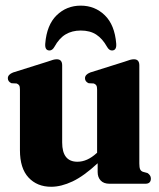

<svg xmlns="http://www.w3.org/2000/svg" viewBox="-20 -668 578 698"><path d="M52.5 -122V-342.5Q52.5 -353 49.8 -357.5Q47 -362 40.5 -364.5L21.5 -365.5Q8.5 -371.5 8.5 -383.5Q8.5 -397 27.5 -404.5L151.5 -443.5Q165.5 -448.5 172.8 -450.5Q180 -452.5 186.5 -452.5Q206 -452.5 206 -430.5V-150Q206 -80 261.5 -80Q297 -80 331 -111L333 -112.5V-342.5Q333 -353 330.2 -357.5Q327.5 -362 321 -364.5L302 -365.5Q289 -371.5 289 -383.5Q289 -397 308 -404.5L432 -443.5Q445.5 -448.5 453 -450.5Q460.5 -452.5 467 -452.5Q486.5 -452.5 486.5 -430.5V-73.5Q486.5 -59 489.5 -52.5Q492.5 -46 499.5 -43.5L516 -39Q528.5 -31 528.5 -19Q528.5 0 508.5 0H378Q357 0 346 -11.8Q335 -23.5 335 -42.5V-74.5Q285 -28 243.8 -8.5Q202.5 11 166 11Q115 11 83.8 -22.5Q52.5 -56 52.5 -122ZM273.5 -557Q242 -557 218.5 -543Q195 -529 178 -498Q170.5 -484.5 160 -484.5Q142.5 -484.5 144.5 -509.5Q150 -577.5 186 -612.5Q222 -647.5 273.5 -647.5Q325 -647.5 361 -612.5Q397 -577.5 402.5 -509.5Q404.5 -484.5 387 -484.5Q376.5 -484.5 369 -498Q352.5 -527.5 330 -542.2Q307.5 -557 273.5 -557Z"/></svg>

Font: Fraunces 144pt S050
Style: Bold
Weight: 700
Version: Version 1.000; ttfautohint (v1.8.3)